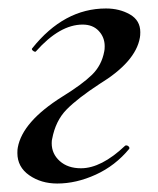

<svg xmlns="http://www.w3.org/2000/svg" viewBox="-20 -419 373 453"><path d="M21 -58Q21 -67 22 -71Q33 -132 127 -191Q174 -220 197 -242.5Q220 -265 226 -298Q227 -302 227 -310Q227 -331 213 -346Q199 -361 175 -361Q121 -361 65 -298Q65 -297 63 -297Q60 -297 57 -300Q54 -303 56 -305Q131 -399 230 -399Q262 -399 286.5 -385Q311 -371 311 -343Q311 -335 310 -330Q300 -273 215 -221Q163 -187 137 -160.5Q111 -134 103 -91Q102 -88 102 -81Q102 -56 121 -39Q140 -22 171 -22Q219 -22 275 -75Q276 -76 278 -76Q281 -76 283.5 -73.5Q286 -71 285 -68Q252 -28 206 -7Q160 14 115 14Q77 14 49 -5.5Q21 -25 21 -58Z"/></svg>

Font: Cormorant Infant SemiBold
Style: Italic
Weight: 600
Italic angle: -10°
Designer: Christian Thalmann (Catharsis Fonts)
Foundry: Catharsis Fonts
Version: Version 4.000